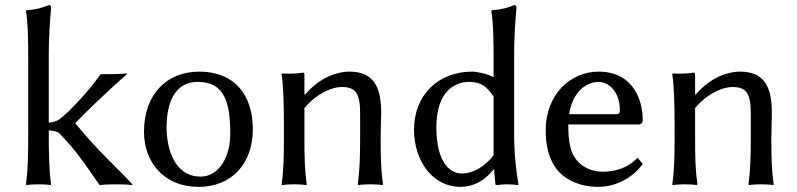

<svg xmlns="http://www.w3.org/2000/svg" viewBox="-20 -718 3104 748"><path d="M90 -200C90 -126 89 -54 81 0L83 3C95 1 118 0 130 0C142 0 165 1 177 3L179 0C171 -57 170 -125 170 -200V-210C178 -210 202 -207 211 -199C276 -131 300 -95 368 3C383 1 417 0 434 0C451 0 485 1 494 3L496 0C422 -79 368 -123 273 -238C312 -279 410 -374 475 -429L473 -432C454 -429 399 -429 372 -429C329 -367 254 -286 214 -255C201 -245 183 -241 170 -240V-500C170 -575 174 -625 179 -688C179 -695 176 -698 170 -698C145 -688 124 -681 83 -678L81 -675C89 -632 90 -558 90 -482Z M541 -205C541 -85 620 10 753 10C885 10 965 -83 965 -214C965 -350 892 -439 757 -439C626 -439 541 -347 541 -205ZM750 -399C856 -399 877 -317 877 -196C877 -101 829 -30 762 -30C656 -30 629 -145 629 -222C629 -309 656 -399 750 -399Z M1463 -180C1463 -212 1465 -249 1465 -281C1465 -385 1431 -439 1341 -439C1303 -439 1232 -424 1168 -349L1166 -352V-425C1166 -433 1165 -435 1160 -435C1138 -431 1102 -430 1079 -432L1077 -429C1084 -386 1086 -310 1086 -235V-180C1086 -105 1085 -54 1077 0L1079 3C1091 1 1114 0 1126 0C1138 0 1161 1 1173 3L1175 0C1167 -57 1166 -104 1166 -180V-297C1217 -357 1275 -379 1311 -379C1362 -379 1383 -359 1383 -278V-180C1383 -105 1381 -54 1374 0L1376 3C1388 1 1411 0 1423 0C1435 0 1458 1 1470 3L1472 0C1464 -57 1463 -104 1463 -180Z M1903 -58H1905L1910 0C1910 2 1913 3 1919 3C1932 1 1939 0 1954 0C1966 0 1985 1 1998 3L2000 0C1992 -43 1983 -117 1983 -192V-500C1983 -574 1987 -626 1992 -688C1992 -695 1989 -698 1983 -698C1958 -688 1937 -681 1896 -678L1894 -675C1902 -632 1903 -558 1903 -482V-417C1880 -430 1839 -439 1819 -439C1689 -439 1593 -349 1593 -213C1593 -90 1666 10 1774 10C1822 10 1867 -12 1903 -58ZM1903 -113C1867 -67 1821 -42 1780 -42C1726 -42 1680 -96 1680 -221C1680 -371 1760 -399 1808 -399C1855 -399 1879 -379 1903 -341Z M2464 -104C2429 -66 2382 -49 2327 -49C2293 -49 2246 -62 2218 -106C2200 -134 2194 -175 2194 -233H2466C2477 -233 2484 -239 2484 -250C2484 -334 2443 -439 2311 -439C2208 -439 2106 -356 2106 -209C2106 -152 2118 -96 2151 -56C2185 -15 2243 10 2310 10C2382 10 2446 -27 2484 -79ZM2197 -273C2214 -377 2280 -399 2311 -399C2351 -399 2395 -362 2395 -287C2395 -278 2391 -273 2381 -273Z M2985 -180C2985 -212 2987 -249 2987 -281C2987 -385 2953 -439 2863 -439C2825 -439 2754 -424 2690 -349L2688 -352V-425C2688 -433 2687 -435 2682 -435C2660 -431 2624 -430 2601 -432L2599 -429C2606 -386 2608 -310 2608 -235V-180C2608 -105 2607 -54 2599 0L2601 3C2613 1 2636 0 2648 0C2660 0 2683 1 2695 3L2697 0C2689 -57 2688 -104 2688 -180V-297C2739 -357 2797 -379 2833 -379C2884 -379 2905 -359 2905 -278V-180C2905 -105 2903 -54 2896 0L2898 3C2910 1 2933 0 2945 0C2957 0 2980 1 2992 3L2994 0C2986 -57 2985 -104 2985 -180Z"/></svg>

Font: Libertinus Sans
Style: Regular
Weight: 400
Designer: Philipp H. Poll, Khaled Hosny
Foundry: Caleb Maclennan
Version: Version 7.050;RELEASE